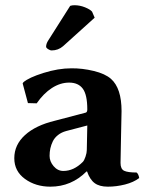

<svg xmlns="http://www.w3.org/2000/svg" viewBox="-20 -698 556 728"><path d="M246.1 -675.8 163.1 -544.9C157.6 -536.5 154.8 -528.5 154.8 -521C154.8 -518.1 157.3 -515 162.4 -511.7C167.4 -508.5 171.9 -506.8 175.8 -506.8C192.4 -506.8 206.9 -512.2 219.2 -522.9L338.9 -630.9L329.1 -653.8C324.5 -659.3 315.7 -664.8 302.5 -670.2C289.3 -675.5 275.9 -678.2 262.2 -678.2C256.3 -678.2 251 -677.4 246.1 -675.8ZM311 -222.2 309.1 -128.9C309.1 -122.1 307.5 -113.8 304.2 -104C300.9 -94.2 297.5 -87.6 293.9 -84C271.2 -61.2 246.6 -49.8 220.2 -49.8C205.9 -49.8 193.6 -55.8 183.3 -67.9C173.1 -79.9 168 -92.9 168 -106.9C168 -116.7 168.9 -126.1 170.9 -135.3C172.9 -144.4 176 -153.4 180.4 -162.4C184.8 -171.3 191.3 -179.2 200 -186C208.6 -192.9 218.9 -197.9 231 -201.2ZM437 -80.1C437 -91.1 437.7 -126.1 439 -185.1C440.3 -244 440.9 -274.6 440.9 -276.9C440.9 -334.5 427.6 -375.2 400.9 -398.9C386.2 -411.9 364.3 -422 335.2 -429C306.1 -436 278 -439.3 251 -439C217.4 -439 182 -433.1 144.8 -421.4C107.5 -409.7 82.2 -397.9 68.8 -386.2L65.9 -381.8L85.9 -307.1L119.1 -306.2C136.4 -331.2 155.6 -350.6 176.8 -364.3C197.9 -377.9 219.7 -384.8 242.2 -384.8C265.3 -384.8 282.6 -377.1 293.9 -361.8C305.3 -346.5 311 -320.3 311 -283.2C311 -276.4 309.1 -272.3 305.2 -271L188 -240.2C139.5 -228.5 101.7 -210.4 74.7 -185.8C47.7 -161.2 34.2 -132 34.2 -98.1C34.2 -65.3 47.7 -39.1 74.7 -19.5C101.7 0 133.8 9.8 170.9 9.8C224 9.8 269.7 -9.4 308.1 -47.9H310.1C317.2 -27.3 326.8 -12.6 338.9 -3.7C350.9 5.3 367.7 9.8 389.2 9.8C410.6 9.8 432.3 7 454.1 1.5C475.9 -4.1 493.8 -12.2 507.8 -22.9C506.2 -33 502.9 -40 498 -43.9C475.6 -43.9 459.8 -46.1 450.7 -50.5C441.6 -54.9 437 -64.8 437 -80.1Z"/></svg>

Font: Linux Biolinum G
Style: Bold
Weight: 700
Designer: Philipp H. Poll
Foundry: Philipp H. Poll
Version: Version 1.1.0